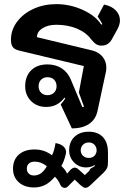

<svg xmlns="http://www.w3.org/2000/svg" viewBox="-20 -613 633 930"><path d="M274 -107Q291 -126 296 -137L292 -140Q259 -95 204 -95Q159 -95 130.5 -123.5Q102 -152 102 -195Q102 -244 131 -272.5Q160 -301 210 -301Q249 -301 278 -282.5Q307 -264 322 -230L379 -94L387 -96L362 -165L386 -293L73 -368Q51 -373 42 -385Q33 -397 33 -420Q33 -468 62.5 -507.5Q92 -547 142 -570Q192 -593 253 -593Q320 -593 382 -564.5Q444 -536 470 -494L476 -496Q469 -509 453 -533L484 -591Q520 -584 540.5 -563Q561 -542 561 -514Q561 -495 549 -472L522 -423Q505 -392 472 -392Q457 -392 446.5 -398.5Q436 -405 422 -422Q397 -456 352.5 -474.5Q308 -493 253 -493Q212 -493 185.5 -476Q159 -459 159 -433L425 -369Q458 -361 476.5 -338.5Q495 -316 495 -286Q495 -272 493 -265L452 -74Q443 -34 411 -12.5Q379 9 328 9ZM254 -195Q254 -215 242 -227Q230 -239 210 -239Q191 -239 179 -227Q167 -215 167 -195Q167 -176 179 -164Q191 -152 210 -152Q229 -152 241.5 -164Q254 -176 254 -195ZM271 280Q264 261 246 243Q222 271 198 283Q174 295 145 295Q99 295 71 270Q43 245 43 204Q43 161 71 136Q99 111 147 111Q171 111 191 117.5Q211 124 232 139Q243 118 249 80Q273 84 286.5 95.5Q300 107 300 124Q300 129 299 132Q291 168 277 191Q297 209 305 228L320 211Q332 199 341 199Q347 199 351 201Q355 203 363 210L391 235L412 215L417 205Q438 193 440 191L438 187Q419 198 397 198Q363 198 339 174Q315 150 315 115Q315 74 341 49.5Q367 25 410 25Q454 25 478.5 51Q503 77 503 126V173Q503 191 498.5 201Q494 211 482 223L418 284Q410 291 404.5 294Q399 297 393 297Q385 297 368 282L342 257L318 281Q309 291 304 294Q299 297 293 297Q279 297 271 280ZM448 115Q448 99 437.5 88Q427 77 410 77Q393 77 382 88Q371 99 371 115Q371 131 382 141.5Q393 152 410 152Q427 152 437.5 141.5Q448 131 448 115ZM207 192Q191 180 177.5 175Q164 170 148 170Q130 170 120 179Q110 188 110 204Q110 219 119.5 228Q129 237 144 237Q164 237 179 226Q194 215 207 192Z"/></svg>

Font: K2D
Style: Bold
Weight: 700
Designer: Katatrad Aksorn Co.,Ltd.
Foundry: Cadson Demak Co.,Ltd.
Version: Version 1.000; ttfautohint (v1.6)